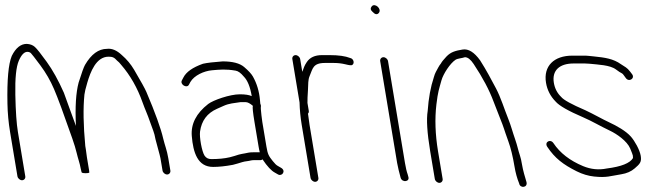

<svg xmlns="http://www.w3.org/2000/svg" viewBox="-20 -694 2559 735"><path d="M632.2 -41 624.3 -88C619.2 -119.1 610.8 -138.2 604.9 -163C595.8 -202.6 574.3 -262.3 540.3 -342.2C535.1 -354.4 519.5 -382.6 493.4 -427C480.8 -448.3 465.2 -467 446.6 -483C427.2 -501.4 408.2 -509.4 389.6 -507C357.3 -507 329.3 -486.5 305.4 -445.5C300.6 -437.1 292.5 -414.6 281 -378C270.6 -339.2 267.2 -283.8 270.7 -212C264.1 -227.9 231 -322.5 224.5 -339C203.4 -386.6 181.5 -426 158.9 -457.2C136.4 -488.4 121.2 -507.5 113.3 -514.5C105.5 -521.5 95.2 -525.3 82.4 -526C59.5 -526 40.4 -510.7 25.1 -480C12.2 -449.1 6.7 -388.3 8.5 -297.5C9.2 -261.2 12.5 -225 18.5 -189L46.8 -19C48.2 -11.1 56.4 -4 64.3 -4C72.3 -4 78.2 -11.1 76.8 -19L48.5 -189C43.3 -220.3 40 -267.7 38.7 -331.1C37.4 -394.5 41.8 -438 52 -461.5C62.2 -485 73.5 -496.3 86 -495.5C91 -495.2 95.1 -493.5 98.3 -490.5C101.5 -487.5 113.6 -471.9 134.6 -443.7C155.6 -415.5 173 -385.3 186.8 -353.1C200.7 -320.9 224 -257.9 256.7 -164C264.4 -142 269.9 -123.8 273.3 -109.3C278.4 -87.4 285.6 -68.2 288.7 -50C290.2 -44.7 291.4 -39.7 292.2 -35C292.6 -32.3 297.8 -31 307.8 -31C317.8 -31 322.6 -32.3 322.2 -35L322 -36H321C321.6 -36.7 321.8 -37.3 321.7 -38L312.7 -92C311.5 -99.3 310.2 -109 308.8 -121L306.5 -135C299 -214.3 297.9 -280 303.2 -332C304.1 -340.7 307.8 -356.1 314.4 -378.3C326 -417.5 347.6 -477 395.6 -477C410.6 -477 417.4 -474.2 428.1 -462C433.4 -458 438.6 -452.7 443.7 -446C478.7 -405.7 506 -357.7 525.7 -302C535.4 -274.7 544.1 -257.8 554.7 -226.5C564.8 -196.6 570.6 -188.2 575.2 -161L591 -102C592.6 -96.7 593.7 -92 594.3 -88L602.2 -41C603.5 -33.1 611.7 -26 619.7 -26C627.6 -26 633.5 -33.1 632.2 -41Z M795.8 -55C817.8 -55 843.1 -57.7 871.5 -63L889.7 -68C902.7 -71.7 911.5 -75.5 925.7 -77C937.2 -78.2 941.2 -81 952.5 -81H977.5C980.2 -81 982.7 -82 985 -84C1002.9 -57.2 1018.7 -40.2 1032.5 -33L1044.7 -26C1060 -17.6 1076.5 -40.5 1055.3 -52L1043.2 -59C1038.1 -61.7 1031.7 -67.8 1024.1 -77.5C1008.7 -97 1004.9 -102.8 999.9 -133L984.2 -227C981.7 -241.9 979.7 -264 978.5 -276.5C977.5 -286.1 981.1 -288 976.5 -297C976.4 -301.7 976 -306.3 975.2 -311C972.2 -344.5 963.2 -374.5 948.2 -401C942.6 -411 931.4 -423.2 914.6 -437.5C897.9 -451.8 870.6 -459 832.6 -459C798 -456.5 772.8 -453.5 757.1 -450C717.7 -436.1 692.6 -418.4 681.9 -397L676.6 -387C667.2 -371 695.4 -354 703.4 -370L708.7 -380C723.5 -405.4 760.7 -422.3 791.7 -425C821.2 -427.6 844.3 -430.1 882.3 -423.5C891.8 -421.9 902.1 -414.4 913.2 -401C927.6 -386.6 937.8 -361.6 943.7 -326C933.6 -330.7 918.4 -333 898 -333C860.3 -333 796.3 -310.8 777 -295.9C731.3 -260.4 710.3 -219.5 714.2 -173C719.4 -109.9 736.6 -55 795.8 -55ZM954.2 -227 969.9 -133C971.2 -125 972.7 -117.7 974.5 -111H948.8C940.6 -111 934.4 -110.5 930.3 -109.5C910.1 -104.7 903.6 -106.1 877.8 -97L859.7 -92C838.6 -87.1 815.7 -85 788.8 -85C777.5 -85 769 -89.3 763.2 -98C752.6 -113.8 742.8 -169.3 745.8 -190.5C751.5 -232 773.2 -261 810.8 -277.5C817.6 -280.5 826.2 -284.3 836.6 -289C856.8 -298.1 876.8 -299.5 900.5 -303H920.5C927.9 -303 937 -298.3 947.9 -289C946.1 -283.7 948.2 -263 954.2 -227Z M1099.1 -468 1126.7 -302C1127.4 -274 1130.1 -245.3 1135 -216L1168.8 -13C1170.2 -5.1 1178.4 2 1186.3 2C1194.3 2 1200.2 -5.1 1198.8 -13L1165 -216C1162.9 -228.7 1161.3 -240.7 1160 -252L1158.9 -259C1161.8 -261.7 1162.8 -265.3 1162 -270L1157 -300C1156.8 -311.7 1157.4 -328 1158.9 -349C1160.6 -373.3 1158.4 -387.2 1165.7 -404C1177 -430 1177.2 -453 1223.6 -453H1258C1273.7 -453 1288.4 -451.2 1302.4 -447.8C1316.3 -444.2 1324.8 -443.3 1327.9 -445C1338.7 -450.9 1333.8 -469.8 1320.4 -472C1302.1 -479.3 1275.9 -483 1241.8 -483H1212.6C1185.7 -483 1166.4 -474.2 1154.5 -456.5C1144.3 -441.4 1143.3 -434.7 1137.2 -419L1129.1 -468C1127.7 -475.9 1119.5 -483 1111.6 -483C1103.6 -483 1097.7 -475.9 1099.1 -468Z M1435.4 -460 1500.3 -70C1501.8 -61.3 1503.7 -52.4 1506 -43.2C1509.6 -29.5 1509.6 -29.5 1513.8 -13C1520.2 6.1 1549.4 1.7 1543.2 -17L1540.5 -27C1536.8 -37 1533.5 -51.3 1530.3 -70L1465.4 -460C1464.1 -467.9 1455.8 -475 1447.9 -475C1440 -475 1434.1 -467.9 1435.4 -460ZM1403.2 -669.8C1397.2 -662.6 1398.1 -655.7 1405.9 -649C1415.7 -638.3 1423.8 -636.8 1430.2 -644.5C1442.8 -659.7 1415.3 -684.2 1403.2 -669.8Z M1674.5 -9 1656.8 -115C1646.2 -179.2 1644.1 -238.9 1650.6 -294.1C1656.5 -343.9 1660.8 -352.8 1669.8 -385.9C1676.8 -411.5 1703.5 -451.7 1723.6 -465C1731.8 -470.5 1748.4 -470.9 1759.9 -475C1770.6 -475 1781.7 -466.3 1793.2 -449C1827.6 -397.4 1853.1 -349.3 1869.6 -304.7C1876.1 -287.2 1883.7 -267.7 1892.4 -246.2C1912.4 -196.5 1906.5 -206.7 1926 -153C1935.2 -127.6 1943.1 -95.6 1949.5 -57C1953.6 -32.3 1959.6 -10.7 1967.3 8C1970.7 28.3 2001.9 24.8 1995.2 2C1989.9 -15.8 1982.2 -40.7 1978.3 -64.2C1975.9 -78.9 1973.3 -90.1 1970.7 -97.7C1963.3 -119.4 1960.9 -135.4 1952.2 -160.2C1942 -189 1936.6 -212 1925.7 -239C1910.6 -276.4 1897 -321.1 1878.8 -355.5C1860.2 -390.5 1842.5 -424.4 1817.9 -463C1795.3 -494.3 1773 -508 1751 -504.4C1724.8 -500 1706.2 -495.7 1688.9 -477.4C1677.9 -465.8 1670.9 -457 1667.9 -451C1664 -446.3 1660.7 -441.3 1657.9 -436C1651.1 -422.9 1645.2 -415.1 1640.7 -398C1628.4 -361.1 1620.6 -318.1 1617.2 -269C1611.9 -237 1615.1 -185.7 1626.8 -115L1644.5 -9C1645.8 -1.1 1654.1 6 1662 6C1669.9 6 1675.8 -1.1 1674.5 -9Z M2070.2 -377C2074.8 -349.4 2087.1 -325.4 2107.2 -305C2120.8 -289.2 2155.8 -269.2 2212.2 -245C2247.4 -229.9 2274 -213.1 2315.7 -193.3C2340.6 -181.5 2380.5 -154.2 2392.4 -125.6C2398.7 -110.5 2402.1 -101.5 2402.6 -98.5C2403.1 -95.5 2403.3 -92.3 2403.2 -89C2391.8 -69.4 2358.3 -56.1 2302.8 -49C2272.3 -42.7 2242.1 -45.7 2212.3 -58C2161.7 -79 2123.8 -108.3 2098.7 -146C2086.8 -163.8 2062.9 -150.1 2075 -132C2104.4 -87.9 2136.1 -64.1 2187.5 -38.3C2209.6 -27.3 2231.9 -20.6 2254.4 -18.2C2302.8 -13.1 2316.1 -20.2 2358.5 -26.9C2379.2 -30.2 2396.3 -37.7 2409.7 -49.4C2428.7 -66 2436.9 -72.9 2432.8 -97.5C2428.9 -120.8 2410 -153.9 2395.5 -170.6C2376.4 -192.7 2339.3 -213.1 2313.5 -225C2286.4 -237.5 2250.2 -258.4 2220.7 -272C2168.1 -294.5 2137.3 -311.5 2128.2 -323C2113.1 -337.5 2103.8 -355.5 2100.2 -377C2092.4 -424 2121.3 -451 2175.9 -451H2218.9C2224.9 -451 2230.9 -450.7 2237.1 -450C2269.3 -446.5 2315.3 -445.4 2338.1 -428C2347.7 -420.7 2355.4 -415.7 2361.2 -413C2363.4 -411.7 2365.9 -409 2368.6 -405L2375.1 -396C2387.3 -377.6 2412 -393.9 2399.7 -410L2392.1 -420C2380.7 -435.2 2371.7 -438.5 2357.4 -448C2327.6 -469.5 2295.2 -473.7 2253.9 -478L2234.6 -480C2228.1 -480.7 2221.2 -481 2213.9 -481H2170.9C2101.1 -481 2059.5 -441.5 2070.2 -377Z"/></svg>

Font: MewTooHand
Style: Lta
Weight: 400
Designer: Mew Too, Robert Jablonski
Version: Version 0.77